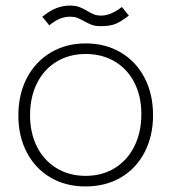

<svg xmlns="http://www.w3.org/2000/svg" viewBox="-20 -661 616 690"><path d="M46 -246Q46 -322 76.5 -380.5Q107 -439 162 -472Q217 -505 288 -505Q359 -505 414 -472.5Q469 -440 499.5 -381.5Q530 -323 530 -247Q530 -172 499.5 -113.5Q469 -55 414 -23Q359 9 287 9Q216 9 161.5 -23Q107 -55 76.5 -113Q46 -171 46 -246ZM488 -251Q488 -315 463 -364Q438 -413 392.5 -440Q347 -467 288 -467Q229 -467 183.5 -439.5Q138 -412 113 -362Q88 -312 88 -247Q88 -183 113 -133.5Q138 -84 183.5 -56.5Q229 -29 288 -29Q347 -29 392.5 -57Q438 -85 463 -135.5Q488 -186 488 -251ZM231 -641Q251 -641 264.5 -636Q278 -631 293 -622Q308 -613 318.5 -609Q329 -605 344 -605Q378 -605 418 -636L443 -605Q416 -584 396 -575.5Q376 -567 342 -567Q323 -567 310.5 -571.5Q298 -576 282 -585Q268 -593 257.5 -597Q247 -601 232 -601Q214 -601 197 -594.5Q180 -588 157 -570L132 -601Q161 -624 184.5 -632.5Q208 -641 231 -641Z"/></svg>

Font: Bellota Light
Style: Regular
Weight: 300
Designer: Kemie Guaida
Foundry: Kemie Guaida
Version: Version 4.001